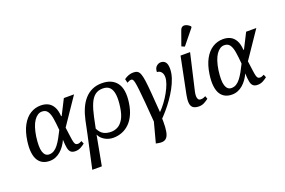

<svg xmlns="http://www.w3.org/2000/svg" viewBox="-126 -1250 2869 1931"><g transform="rotate(-20 1308.5 -284.0)"><path d="M209 10Q169 10 138 -5Q107 -20 87 -51.5Q67 -83 60.5 -134Q54 -185 64 -257Q78 -354 113 -418Q148 -482 199 -514Q250 -546 311 -546Q355 -546 388.5 -529.5Q422 -513 443.5 -475.5Q465 -438 469 -374H475L557 -536H666L472 -250Q481 -185 486 -146Q491 -107 496.5 -87.5Q502 -68 510.5 -61.5Q519 -55 533 -55Q544 -55 554.5 -59.5Q565 -64 575 -69L588 -38Q573 -25 545.5 -9.5Q518 6 485 6Q454 6 437 -8.5Q420 -23 413.5 -56Q407 -89 405 -145Q391 -113 371 -85Q351 -57 326.5 -35.5Q302 -14 272.5 -2Q243 10 209 10ZM226 -54Q255 -54 278.5 -68.5Q302 -83 322.5 -109.5Q343 -136 363 -171.5Q383 -207 404 -250Q398 -324 389.5 -376Q381 -428 361.5 -456Q342 -484 302 -484Q278 -484 256.5 -470Q235 -456 216.5 -429Q198 -402 184.5 -361Q171 -320 163 -266Q156 -213 156 -173Q156 -133 164.5 -106.5Q173 -80 188.5 -67Q204 -54 226 -54Z M685 -253Q699 -318 722.5 -372Q746 -426 780.5 -465Q815 -504 861 -525Q907 -546 965 -546Q1073 -546 1124.5 -477Q1176 -408 1156 -268Q1146 -198 1122 -145.5Q1098 -93 1062.5 -58.5Q1027 -24 983 -7Q939 10 891 10Q839 10 797.5 -15.5Q756 -41 742 -76H740L681 240H579L655 -109ZM890 -54Q927 -54 961 -72Q995 -90 1021 -134.5Q1047 -179 1058 -258Q1069 -333 1063 -385.5Q1057 -438 1031.5 -465.5Q1006 -493 956 -493Q906 -493 872.5 -466.5Q839 -440 816.5 -386.5Q794 -333 777 -253L753 -137Q777 -89 810.5 -71.5Q844 -54 890 -54Z M1296 215 1270 210 1332 -23 1415 -40Q1418 32 1415 84Q1412 136 1400 168Q1388 200 1363 211.5Q1338 223 1296 215ZM1201 -504Q1226 -522 1250.5 -530.5Q1275 -539 1300 -539Q1326 -539 1343 -529.5Q1360 -520 1370.5 -493Q1381 -466 1388 -414.5Q1395 -363 1401.5 -280Q1408 -197 1417 -75H1420Q1450 -105 1480 -145.5Q1510 -186 1534.5 -230Q1559 -274 1573.5 -314.5Q1588 -355 1588 -385Q1588 -420 1571 -440.5Q1554 -461 1526 -461Q1526 -502 1548 -521.5Q1570 -541 1594 -541Q1626 -541 1644 -519.5Q1662 -498 1662 -448Q1662 -401 1645 -350Q1628 -299 1600.5 -249Q1573 -199 1540 -152.5Q1507 -106 1473.5 -67Q1440 -28 1413 -1L1328 8Q1318 -124 1310.5 -212Q1303 -300 1297 -353Q1291 -406 1285.5 -433Q1280 -460 1273 -469Q1266 -478 1256 -478Q1246 -478 1235.5 -474Q1225 -470 1211 -462Z M1808 8Q1765 8 1744 -9Q1723 -26 1720 -60.5Q1717 -95 1727 -145L1806 -536H1908L1817 -142Q1812 -118 1812.5 -97.5Q1813 -77 1821.5 -65Q1830 -53 1848 -53Q1865 -53 1875 -56.5Q1885 -60 1900 -67L1911 -36Q1895 -23 1867.5 -7.5Q1840 8 1808 8ZM1878 -606 1845 -620 1901 -776Q1908 -795 1920.5 -802.5Q1933 -810 1948.5 -808Q1964 -806 1979 -797.5Q1994 -789 2007 -776L2006 -764Z M2160 10Q2120 10 2089 -5Q2058 -20 2038 -51.5Q2018 -83 2011.5 -134Q2005 -185 2015 -257Q2029 -354 2064 -418Q2099 -482 2150 -514Q2201 -546 2262 -546Q2306 -546 2339.5 -529.5Q2373 -513 2394.5 -475.5Q2416 -438 2420 -374H2426L2508 -536H2617L2423 -250Q2432 -185 2437 -146Q2442 -107 2447.5 -87.5Q2453 -68 2461.5 -61.5Q2470 -55 2484 -55Q2495 -55 2505.5 -59.5Q2516 -64 2526 -69L2539 -38Q2524 -25 2496.5 -9.5Q2469 6 2436 6Q2405 6 2388 -8.5Q2371 -23 2364.5 -56Q2358 -89 2356 -145Q2342 -113 2322 -85Q2302 -57 2277.5 -35.5Q2253 -14 2223.5 -2Q2194 10 2160 10ZM2177 -54Q2206 -54 2229.5 -68.5Q2253 -83 2273.5 -109.5Q2294 -136 2314 -171.5Q2334 -207 2355 -250Q2349 -324 2340.5 -376Q2332 -428 2312.5 -456Q2293 -484 2253 -484Q2229 -484 2207.5 -470Q2186 -456 2167.5 -429Q2149 -402 2135.5 -361Q2122 -320 2114 -266Q2107 -213 2107 -173Q2107 -133 2115.5 -106.5Q2124 -80 2139.5 -67Q2155 -54 2177 -54Z"/></g></svg>

Font: Noto Serif
Style: Italic
Weight: 400
Italic angle: -12°
Designer: Monotype Design Team
Foundry: Monotype Imaging Inc.
Version: Version 2.013